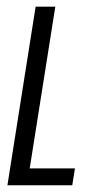

<svg xmlns="http://www.w3.org/2000/svg" viewBox="-20 -548 320 568"><path d="M201.7 -49.8 193.8 0H2L9.8 -49.8L85.4 -528.3H143.6L67.9 -49.8Z"/></svg>

Font: Mardoto Light
Style: Italic
Weight: 300
Italic angle: -12°
Designer: Christian Robertson, Vahan Hovhannisyan
Foundry: Google
Version: Version 1.000